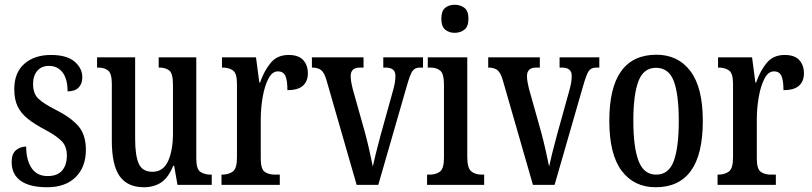

<svg xmlns="http://www.w3.org/2000/svg" viewBox="-20 -777 3411 807"><path d="M178 10Q105 10 67 -17Q29 -44 29 -96Q29 -131 47.5 -146Q66 -161 90 -161Q90 -105 112.5 -71Q135 -37 180 -37Q221 -37 241 -60Q261 -83 261 -124Q261 -160 241 -182Q221 -204 171 -231Q125 -255 96.5 -278Q68 -301 54 -330Q40 -359 40 -402Q40 -472 82.5 -509Q125 -546 194 -546Q261 -546 293.5 -518Q326 -490 326 -452Q326 -425 310.5 -409Q295 -393 264 -393Q264 -445 243 -472.5Q222 -500 186 -500Q154 -500 136.5 -479Q119 -458 119 -424Q119 -384 140.5 -363Q162 -342 215 -315Q277 -284 309 -247.5Q341 -211 341 -147Q341 -75 298 -32.5Q255 10 178 10Z M585 10Q516 10 483 -36.5Q450 -83 450 -186V-425Q450 -468 434.5 -480.5Q419 -493 392 -493H388V-536H548V-193Q548 -124 563 -89.5Q578 -55 621 -55Q666 -55 686.5 -100Q707 -145 707 -217V-421Q707 -469 691 -481Q675 -493 650 -493H647V-536H805V-110Q805 -66 822.5 -54.5Q840 -43 865 -43H870V0H726L712 -80H708Q687 -29 656.5 -9.5Q626 10 585 10Z M911 0V-43H914Q940 -43 958 -55.5Q976 -68 976 -115V-425Q976 -469 959 -481Q942 -493 916 -493H913V-536H1056L1070 -430H1073Q1090 -479 1117.5 -512.5Q1145 -546 1193 -546Q1235 -546 1254.5 -524.5Q1274 -503 1274 -469Q1274 -435 1253 -416.5Q1232 -398 1188 -398Q1188 -439 1179.5 -458Q1171 -477 1148 -477Q1124 -477 1108 -446Q1092 -415 1084 -368.5Q1076 -322 1076 -276V-110Q1076 -66 1093 -54.5Q1110 -43 1135 -43H1156V0Z M1352 -441Q1343 -472 1329.5 -482.5Q1316 -493 1291 -493V-536H1508V-493H1494Q1472 -493 1463 -483.5Q1454 -474 1454 -458Q1454 -444 1456.5 -431Q1459 -418 1462 -405L1514 -220Q1524 -183 1533 -142.5Q1542 -102 1547 -77Q1551 -97 1559.5 -131Q1568 -165 1579 -206L1629 -386Q1636 -410 1639 -426Q1642 -442 1642 -459Q1642 -493 1600 -493H1591V-536H1758V-493H1745Q1723 -493 1713 -477.5Q1703 -462 1690 -416L1570 0H1479Z M1891 -639Q1867 -639 1851 -652.5Q1835 -666 1835 -698Q1835 -731 1851 -744Q1867 -757 1891 -757Q1915 -757 1932 -744Q1949 -731 1949 -698Q1949 -666 1932 -652.5Q1915 -639 1891 -639ZM1775 0V-43H1785Q1813 -43 1829.5 -56Q1846 -69 1846 -113V-423Q1846 -466 1831 -479.5Q1816 -493 1789 -493H1778V-536H1944V-117Q1944 -71 1960.5 -57Q1977 -43 2005 -43H2015V0Z M2093 -441Q2084 -472 2070.5 -482.5Q2057 -493 2032 -493V-536H2249V-493H2235Q2213 -493 2204 -483.5Q2195 -474 2195 -458Q2195 -444 2197.5 -431Q2200 -418 2203 -405L2255 -220Q2265 -183 2274 -142.5Q2283 -102 2288 -77Q2292 -97 2300.5 -131Q2309 -165 2320 -206L2370 -386Q2377 -410 2380 -426Q2383 -442 2383 -459Q2383 -493 2341 -493H2332V-536H2499V-493H2486Q2464 -493 2454 -477.5Q2444 -462 2431 -416L2311 0H2220Z M2736 10Q2645 10 2593 -59Q2541 -128 2541 -269Q2541 -409 2591 -478Q2641 -547 2739 -547Q2830 -547 2882 -478Q2934 -409 2934 -269Q2934 -128 2884 -59Q2834 10 2736 10ZM2738 -43Q2791 -43 2812 -100.5Q2833 -158 2833 -269Q2833 -380 2812 -436Q2791 -492 2737 -492Q2685 -492 2663.5 -436Q2642 -380 2642 -269Q2642 -158 2664 -100.5Q2686 -43 2738 -43Z M2996 0V-43H2999Q3025 -43 3043 -55.5Q3061 -68 3061 -115V-425Q3061 -469 3044 -481Q3027 -493 3001 -493H2998V-536H3141L3155 -430H3158Q3175 -479 3202.5 -512.5Q3230 -546 3278 -546Q3320 -546 3339.5 -524.5Q3359 -503 3359 -469Q3359 -435 3338 -416.5Q3317 -398 3273 -398Q3273 -439 3264.5 -458Q3256 -477 3233 -477Q3209 -477 3193 -446Q3177 -415 3169 -368.5Q3161 -322 3161 -276V-110Q3161 -66 3178 -54.5Q3195 -43 3220 -43H3241V0Z"/></svg>

Font: Noto Serif Thai ExtraCondensed Medium
Style: Regular
Weight: 500
Width: 2
Designer: Monotype Design Team
Foundry: Monotype Imaging Inc.
Version: Version 2.002; ttfautohint (v1.8.4.7-5d5b)